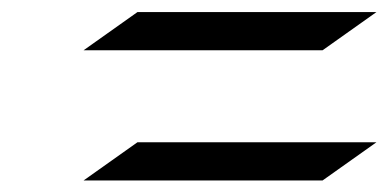

<svg xmlns="http://www.w3.org/2000/svg" viewBox="-20 -410 655 324"><path d="M211.9 -169.9H615.2L524.4 -105.5H121.1ZM211.9 -389.6H615.2L524.4 -325.2H121.1Z"/></svg>

Font: Autopia Bold Italic
Style: Bold Italic
Weight: 700
Italic angle: -104°
Designer: Antoine Gelgon
Foundry: Antoine Gelgon
Version: V.1.0